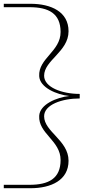

<svg xmlns="http://www.w3.org/2000/svg" viewBox="-20 -773 499 1014"><path d="M401 -253V-277C307 -277 213 -312 213 -373C213 -455 342 -500 342 -608C342 -711 250 -753 141 -753H0V-735H136C237 -735 300 -702 300 -604C300 -501 182 -465 187 -371C190 -310 280 -273 346 -266C280 -259 190 -222 187 -161C182 -67 300 -31 300 72C300 170 237 203 136 203H0V221H141C250 221 342 179 342 76C342 -32 213 -77 213 -159C213 -220 307 -253 401 -253Z"/></svg>

Font: Sprat Extended Light
Style: Regular
Weight: 300
Width: 9
Designer: Ethan Nakache
Foundry: Collletttivo
Version: Version 2.000;Glyphs 3.2 (3217)